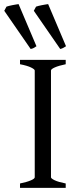

<svg xmlns="http://www.w3.org/2000/svg" viewBox="-62 -903 379 923"><path d="M34.2 0V-21Q67.4 -27.8 86.2 -35.9Q105 -43.9 105 -50.8V-564Q105 -569.8 87.2 -578.6Q69.3 -587.4 34.2 -594.2V-615.2H253.9V-594.2Q220.7 -587.4 201.9 -579.1Q183.1 -570.8 183.1 -564V-50.8Q183.1 -44.9 200.9 -36.4Q218.8 -27.8 253.9 -21V0ZM-41.5 -851.1 -30.8 -871.1Q-25.4 -873 -18.1 -874.8Q-10.7 -876.5 -2.7 -878.2Q5.4 -879.9 13.4 -881.1Q21.5 -882.3 27.3 -883.3L113.3 -680.7Q104.5 -674.8 99.6 -672.1Q94.7 -669.4 85.4 -667.5ZM100.6 -851.1 111.3 -871.1Q116.2 -873 123.8 -874.8Q131.3 -876.5 139.4 -878.2Q147.5 -879.9 155.5 -881.1Q163.6 -882.3 169.4 -883.3L255.4 -680.7Q245.6 -674.8 240.7 -672.1Q235.8 -669.4 227.5 -667.5Z"/></svg>

Font: Gentium Plus
Style: Regular
Weight: 400
Designer: J. Victor Gaultney, Annie Olsen, Iska Routamaa
Foundry: SIL International
Version: Version 1.510